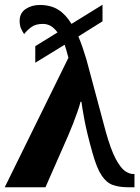

<svg xmlns="http://www.w3.org/2000/svg" viewBox="-23 -791 591 811"><path d="M266 -547Q262 -563 258 -576.5Q254 -590 250 -602L126 -526V-596L220 -654Q206 -673 191 -681.5Q176 -690 158 -690Q127 -690 108.5 -676Q90 -662 79 -647Q72 -657 66 -670Q60 -683 60 -703Q60 -736 85.5 -753Q111 -770 145 -770Q191 -770 223 -750Q255 -730 279 -690L410 -771V-701L308 -637Q317 -616 325.5 -591.5Q334 -567 342 -540L424 -234Q445 -159 465.5 -120.5Q486 -82 504.5 -69Q523 -56 540 -56H545V0H520Q481 0 454 -9.5Q427 -19 406.5 -49.5Q386 -80 368 -144Q344 -229 333.5 -285.5Q323 -342 321 -361H317Q314 -347 305 -321Q296 -295 285 -267Q274 -239 264 -216L169 0H-3Z"/></svg>

Font: Noto Serif SemiCondensed ExtraBold
Style: Regular
Weight: 800
Width: 4
Designer: Monotype Design Team
Foundry: Monotype Imaging Inc.
Version: Version 2.015